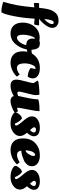

<svg xmlns="http://www.w3.org/2000/svg" viewBox="1005 -1778 928 2979"><g transform="rotate(90 1469.5 -289.0)"><path d="M358 -354 270 -361Q261 -192 230.5 -38Q200 116 170 155Q120 154 73 143.5Q26 133 9 123Q47 -5 63 -98.5Q79 -192 95 -357L29 -350Q25 -369 25 -388.5Q25 -408 30 -431H102Q117 -580 144 -632Q179 -701 228 -720Q258 -733 304 -733Q350 -733 381.5 -706.5Q413 -680 413 -635.5Q413 -591 372 -533Q331 -475 273 -431H374Q374 -386 358 -354ZM329 -658Q287 -658 276 -511Q311 -539 332.5 -572.5Q354 -606 354 -632Q354 -658 329 -658Z M499 12Q421 12 376 -37.5Q331 -87 331 -177Q331 -287 396 -363.5Q461 -440 567 -440L612 -436Q636 -443 657 -443Q707 -443 728.5 -409Q750 -375 753 -312Q795 -314 833 -325L847 -329Q854 -322 857 -287L858 -276Q813 -253 748 -240Q726 -134 661 -61Q596 12 499 12ZM519 -181Q519 -88 566 -88Q599 -88 633.5 -130Q668 -172 681 -232Q579 -232 579 -330Q579 -347 582 -365Q572 -365 567 -362Q550 -344 534.5 -289.5Q519 -235 519 -181Z M1039 -376Q1008 -376 986 -321Q964 -266 964 -210Q964 -87 1035 -87Q1080 -87 1137 -130L1169 -86Q1127 -40 1068.5 -14Q1010 12 952 12Q874 12 825.5 -35.5Q777 -83 777 -179Q777 -295 848.5 -369Q920 -443 1036 -443Q1111 -443 1154 -412.5Q1197 -382 1197 -335.5Q1197 -289 1169 -255Q1136 -255 1097.5 -267.5Q1059 -280 1036 -299L1051 -374Q1045 -376 1039 -376Z M1233 -401 1235 -416Q1326 -436 1448 -436Q1456 -419 1456 -382Q1456 -345 1428.5 -242Q1401 -139 1401 -120Q1401 -94 1426 -94Q1443 -94 1469 -107Q1472 -123 1487 -191Q1522 -342 1522 -417Q1568 -437 1679 -437H1706Q1706 -392 1679.5 -261Q1653 -130 1652.5 -110Q1652 -90 1661 -90L1710 -103L1728 -53Q1699 -30 1644 -9Q1589 12 1547 12Q1485 12 1470 -38Q1387 12 1311 12Q1216 12 1216 -81Q1216 -123 1242.5 -219Q1269 -315 1269 -337Q1269 -359 1233 -401Z M2091 -135Q2091 -73 2033.5 -30.5Q1976 12 1899 12Q1822 12 1772.5 -14Q1723 -40 1723 -63.5Q1723 -87 1753.5 -123.5Q1784 -160 1816 -166Q1862 -141 1899 -55Q1928 -55 1928 -74Q1928 -88 1920 -100Q1912 -112 1908 -119Q1904 -126 1894 -138.5Q1884 -151 1879 -157Q1854 -187 1834 -212Q1786 -272 1786 -317.5Q1786 -363 1815 -392Q1865 -443 1962 -443Q2023 -443 2059 -419.5Q2095 -396 2095 -349.5Q2095 -303 2040 -243Q2091 -184 2091 -135ZM1998 -290Q2012 -300 2024 -318.5Q2036 -337 2036 -352Q2036 -367 2023 -375Q2010 -383 1992 -383Q1974 -383 1964.5 -374.5Q1955 -366 1955 -352Q1955 -338 1998 -290Z M2128 -181Q2128 -305 2203.5 -374Q2279 -443 2390 -443Q2467 -443 2513.5 -409.5Q2560 -376 2560 -320Q2560 -279 2535 -247Q2510 -215 2474 -198Q2398 -164 2342 -157L2317 -154Q2328 -88 2383 -88Q2407 -88 2436 -98.5Q2465 -109 2482 -120L2499 -130L2531 -87Q2531 -87 2520 -76Q2514 -70 2491.5 -52.5Q2469 -35 2444.5 -22Q2420 -9 2382 1.5Q2344 12 2306 12Q2221 12 2174.5 -37.5Q2128 -87 2128 -181ZM2383 -370Q2358 -370 2337 -331Q2316 -292 2313 -220Q2342 -224 2371 -267.5Q2400 -311 2400 -340.5Q2400 -370 2383 -370Z M2922 -135Q2922 -73 2864.5 -30.5Q2807 12 2730 12Q2653 12 2603.5 -14Q2554 -40 2554 -63.5Q2554 -87 2584.5 -123.5Q2615 -160 2647 -166Q2693 -141 2730 -55Q2759 -55 2759 -74Q2759 -88 2751 -100Q2743 -112 2739 -119Q2735 -126 2725 -138.5Q2715 -151 2710 -157Q2685 -187 2665 -212Q2617 -272 2617 -317.5Q2617 -363 2646 -392Q2696 -443 2793 -443Q2854 -443 2890 -419.5Q2926 -396 2926 -349.5Q2926 -303 2871 -243Q2922 -184 2922 -135ZM2829 -290Q2843 -300 2855 -318.5Q2867 -337 2867 -352Q2867 -367 2854 -375Q2841 -383 2823 -383Q2805 -383 2795.5 -374.5Q2786 -366 2786 -352Q2786 -338 2829 -290Z"/></g></svg>

Font: Oleo Script
Style: Bold
Weight: 700
Designer: Soytutype
Foundry: Soytutype
Version: Version 1.002